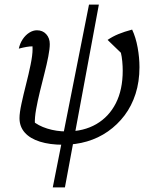

<svg xmlns="http://www.w3.org/2000/svg" viewBox="-20 -622 667 837"><path d="M255 9Q197 9 154 -4.5Q111 -18 88 -44Q65 -70 65 -107Q65 -130 73.5 -169.5Q82 -209 93.5 -254Q105 -299 113.5 -340.5Q122 -382 122 -408Q122 -416 121.5 -424.5Q121 -433 119 -441L155 -421Q147 -421 139 -420.5Q131 -420 123 -420Q110 -420 95.5 -417.5Q81 -415 62 -410Q67 -433 79 -451Q91 -469 107.5 -479.5Q124 -490 141 -490Q166 -490 181.5 -473Q197 -456 197 -430Q197 -409 190.5 -375.5Q184 -342 174 -303Q164 -264 154 -223Q144 -182 137.5 -146Q131 -110 132 -83Q132 -75 132 -69.5Q132 -64 133 -61L121 -96Q146 -74 186 -61.5Q226 -49 270 -49Q345 -49 400 -81Q455 -113 485 -172Q515 -231 515 -314Q515 -333 513 -354.5Q511 -376 507 -392L449 -448Q471 -463 496.5 -473.5Q522 -484 556 -493Q572 -459 580 -415Q588 -371 588 -329Q588 -266 571 -213Q554 -160 523 -119Q492 -78 450.5 -49Q409 -20 359.5 -5.5Q310 9 255 9ZM210 195 368 -602H411L263 195Z"/></svg>

Font: Piazzolla 24pt
Style: Italic
Weight: 400
Italic angle: -11.3°
Designer: Juan Pablo del Peral
Foundry: Huerta Tipografica
Version: Version 2.005